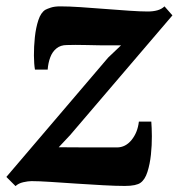

<svg xmlns="http://www.w3.org/2000/svg" viewBox="-34 -588 574 618"><path d="M355.5 -442Q341.5 -442 323.2 -442Q305 -442 285 -442.2Q265 -442.5 245.8 -443Q226.5 -443.5 209.5 -443.5Q192.5 -443.5 181 -443Q161 -443 147.8 -432.2Q134.5 -421.5 127.8 -403.5Q121 -385.5 119.5 -364H78.5Q75.5 -381 75.2 -409.2Q75 -437.5 78.2 -468.2Q81.5 -499 89.5 -523.2Q97.5 -547.5 112 -556.5Q117.5 -559.5 129.5 -563.5Q141.5 -567.5 160 -567.5Q187 -567.5 225.2 -565Q263.5 -562.5 304.5 -559.2Q345.5 -556 382 -553.5Q418.5 -551 441.5 -551Q459 -551 472.5 -554.8Q486 -558.5 495.5 -567.5L521 -538.5L192 -153.5L155 -114Q175 -114 197.5 -113.8Q220 -113.5 244.2 -113.5Q268.5 -113.5 293.2 -113.5Q318 -113.5 342.5 -113.5Q370 -113.5 389.5 -137.5Q409 -161.5 413 -196.5H453Q454.5 -178.5 454.8 -149.8Q455 -121 451.8 -90.2Q448.5 -59.5 440.5 -34.5Q432.5 -9.5 418 0.5Q412 5 399.2 7.8Q386.5 10.5 367.5 10.5Q339 10.5 297.5 8.2Q256 6 211.8 3Q167.5 0 129 -2.5Q90.5 -5 67.5 -5Q56.5 -5 41 -1.5Q25.5 2 16 11L-13.5 -18.5L314 -402.5Z"/></svg>

Font: Merriweather Light 18pt ExtraBold
Style: Italic
Weight: 800
Italic angle: -7.8°
Version: Version 2.101